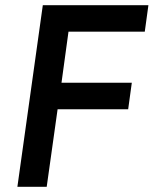

<svg xmlns="http://www.w3.org/2000/svg" viewBox="-20 -720 592 740"><path d="M47 0 145 -700H552L538 -598H244L217 -401H488L474 -299H202L160 0Z"/></svg>

Font: Finlandica Medium
Style: Italic
Weight: 500
Italic angle: -8°
Designer: Niklas Ekholm, Juho Hiilivirta, Jaakko Suomalainen
Foundry: Helsinki Type Studio
Version: Version 1.063